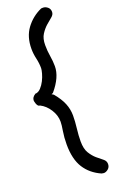

<svg xmlns="http://www.w3.org/2000/svg" viewBox="-173 -826 595 988"><g transform="rotate(-20 124.0 -331.5)"><path d="M17 -382H20Q21 -382 22 -383ZM0 -352Q0 -370 20 -382Q37 -383 50.5 -397.5Q64 -412 73.5 -431Q83 -450 88 -468.5Q93 -487 93 -496Q93 -523 86.5 -551Q80 -579 80 -606Q80 -672 113 -716.5Q146 -761 197 -784Q198 -785 209 -785Q221 -785 233 -775.5Q245 -766 245 -749Q245 -734 230.5 -722.5Q216 -711 199 -696Q182 -681 167.5 -658.5Q153 -636 153 -600Q153 -568 158 -538.5Q163 -509 163 -481Q163 -422 107 -356Q106 -354 102.5 -353.5Q99 -353 98 -351Q100 -349 103 -348Q106 -347 108 -345Q138 -309 151 -277Q164 -245 164 -211Q164 -179 159.5 -141.5Q155 -104 155 -72Q155 -31 169.5 -7.5Q184 16 201.5 31Q219 46 233.5 57Q248 68 248 85Q248 102 236 112Q224 122 212 122Q208 122 200 120Q143 95 112.5 47Q82 -1 82 -82Q82 -120 87.5 -153Q93 -186 93 -203Q93 -238 72.5 -270Q52 -302 22 -317Q15 -317 11 -322Q7 -327 4.5 -333.5Q2 -340 1 -345.5Q0 -351 0 -352Z"/></g></svg>

Font: VDS Compensated
Style: Light
Weight: 300
Designer: artmaker
Foundry: artmaker
Version: Version 1.000 2012 initial release